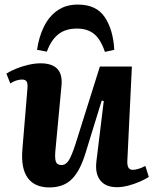

<svg xmlns="http://www.w3.org/2000/svg" viewBox="-20 -805 673 840"><path d="M8 -483Q25 -494 50.5 -504.5Q76 -515 104.5 -521.5Q133 -528 157 -528Q259 -528 249 -430L223 -153Q219 -115 224 -99Q229 -83 249 -83Q268 -83 281 -103.5Q294 -124 311 -177L417 -514H557L537 -99Q536 -62 560 -62Q572 -62 586.5 -66.5Q601 -71 616 -79L631 -31Q616 -21 592 -10.5Q568 0 541.5 7Q515 14 492 14Q442 14 418.5 -16Q395 -46 402 -101L434 -363L425 -365L355 -138Q331 -58 294.5 -21.5Q258 15 196 15Q132 15 101.5 -26.5Q71 -68 78 -152L100 -417Q102 -440 96.5 -448.5Q91 -457 76 -457Q64 -457 50.5 -452.5Q37 -448 25 -440ZM321 -785Q401 -785 438 -730.5Q475 -676 480 -587L439 -578Q420 -634 391 -657Q362 -680 317 -680Q266 -680 234.5 -654.5Q203 -629 185 -579L142 -587Q150 -643 172 -688Q194 -733 231 -759Q268 -785 321 -785Z"/></svg>

Font: Literata 36pt
Style: Bold Italic
Weight: 700
Italic angle: -2°
Designer: Latin by Veronika Burian and Jose Scaglione. Greek by Irene Vlachou. Cyrillic by Vera Evstafieva
Foundry: TypeTogether
Version: Version 3.002